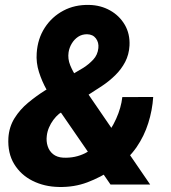

<svg xmlns="http://www.w3.org/2000/svg" viewBox="-20 -741 686 771"><path d="M160.2 -377.4 314.9 -468.8Q336.9 -482.9 354.5 -501.7Q372.1 -520.5 375 -547.9Q377.4 -570.3 365.2 -586.7Q353 -603 329.6 -603.5Q309.1 -603.5 293.7 -593.3Q278.3 -583 268.3 -566.4Q258.3 -549.8 255.4 -531.2Q251.5 -504.9 261.7 -479.5Q272 -454.1 287.8 -430.9Q303.7 -407.7 317.4 -387.7L583 0H423.8L208 -313Q187.5 -344.2 168 -379.2Q148.4 -414.1 136.5 -451.7Q124.5 -489.3 127.4 -528.3Q131.3 -585.9 159.9 -629.9Q188.5 -673.8 234.4 -698.2Q280.3 -722.7 338.4 -721.2Q384.3 -720.2 421.9 -699.2Q459.5 -678.2 481 -641.6Q502.4 -605 500 -557.6Q498 -522 482.7 -492.4Q467.3 -462.9 442.9 -439Q418.5 -415 390.6 -396.5L216.8 -283.7Q204.6 -273.4 194.1 -259.3Q183.6 -245.1 176.8 -229Q169.9 -212.9 168 -196.3Q165 -173.8 171.4 -154.1Q177.7 -134.3 193.4 -121.8Q209 -109.4 233.4 -107.9Q282.2 -105.5 323.2 -126.5Q364.3 -147.5 395.5 -183.8Q426.8 -220.2 446.5 -264.2Q466.3 -308.1 471.2 -351.1L595.2 -351.6Q591.8 -298.3 575.4 -246.6Q559.1 -194.8 528.8 -150.6Q498.5 -106.4 453.1 -75.2Q448.2 -71.8 443.4 -68.6Q438.5 -65.4 433.6 -62Q383.8 -28.8 330.8 -8.8Q277.8 11.2 216.3 9.8Q158.2 8.8 110.8 -14.9Q63.5 -38.6 36.9 -82.3Q10.3 -126 13.7 -187.5Q16.6 -231.4 38.3 -266.4Q60.1 -301.3 92.8 -328.4Q125.5 -355.5 160.2 -377.4Z"/></svg>

Font: Roboto ExtraBold
Style: Italic
Weight: 800
Designer: Christian Robertson
Foundry: Google
Version: Version 3.009; 2024